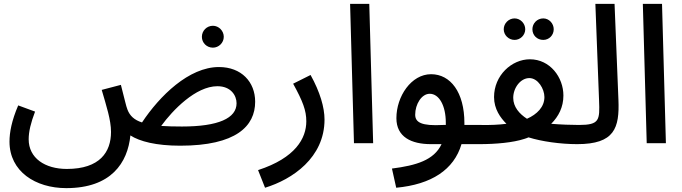

<svg xmlns="http://www.w3.org/2000/svg" viewBox="-20 -739 3518 991"><path d="M1079 -493C1109 -493 1135 -518 1135 -549C1135 -580 1109 -606 1079 -606C1047 -606 1022 -580 1022 -549C1022 -518 1047 -493 1079 -493ZM322 232C554 232 639 101 653 -40C701 -9 786 13 910 13C1199 13 1297 -88 1297 -214C1297 -316 1226 -393 1110 -393C955 -393 804 -244 713 -107C672 -120 650 -142 638 -173C630 -193 624 -225 604 -301L505 -275C529 -192 553 -120 553 -58C553 45 496 133 325 133C212 133 128 77 128 -20C128 -60 139 -105 161 -163L74 -195C40 -116 29 -55 29 -8C29 146 163 232 322 232ZM1102 -294C1172 -294 1201 -246 1201 -206C1201 -129 1108 -86 919 -86C878 -86 842 -87 812 -89C871 -170 990 -294 1102 -294Z M1348 230C1489 187 1655 75 1655 -122C1655 -184 1632 -264 1583 -352L1493 -307C1543 -216 1561 -169 1561 -113C1561 -25 1505 76 1312 139Z M1807 0H1906L1886 -719H1787Z M2025 230C2207 213 2323 137 2362 5H2454C2490 5 2513 -19 2513 -47C2513 -73 2499 -94 2464 -94H2377C2377 -97 2377 -101 2377 -104C2377 -263 2305 -356 2205 -356C2103 -356 2026 -242 2026 -129C2026 -32 2103 5 2204 5H2259C2220 88 2128 115 2003 131ZM2123 -147C2123 -201 2156 -255 2198 -255C2247 -255 2281 -193 2281 -106C2281 -102 2281 -98 2281 -94H2266C2156 -88 2123 -107 2123 -147Z M2636 -533C2666 -533 2691 -558 2691 -588C2691 -618 2666 -644 2636 -644C2605 -644 2580 -618 2580 -588C2580 -558 2605 -533 2636 -533ZM2784 -533C2814 -533 2838 -557 2838 -588C2838 -618 2814 -644 2784 -644C2752 -644 2728 -618 2728 -588C2728 -557 2752 -533 2784 -533ZM2454 5C2540 5 2628 -3 2686 -22C2693 -24 2701 -27 2708 -30C2775 -9 2872 5 2959 5C2995 5 3018 -19 3018 -47C3018 -73 3003 -94 2969 -94C2928 -94 2874 -96 2825 -100C2863 -138 2888 -186 2888 -246C2888 -340 2819 -433 2715 -433C2621 -433 2530 -350 2530 -238C2530 -176 2563 -131 2594 -100C2555 -95 2509 -93 2464 -94ZM2629 -234C2629 -286 2667 -336 2712 -336C2757 -336 2790 -280 2790 -238C2790 -187 2752 -149 2700 -126C2661 -151 2629 -187 2629 -234Z M2959 5C3152 5 3178 -78 3172 -224L3152 -719H3053L3072 -221C3076 -119 3075 -94 2968 -94Z M3318 0H3417L3397 -719H3298Z"/></svg>

Font: Noto Sans Arabic UI Md
Style: Regular
Weight: 500
Designer: Monotype Design Team, Nadine Chahine and Nizar Qandah
Foundry: Monotype Imaging Inc.
Version: Version 2.010